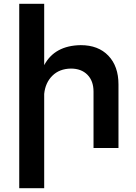

<svg xmlns="http://www.w3.org/2000/svg" viewBox="-20 -777 712 1008"><path d="M602 -334V0H471V-296Q471 -352 439 -384.5Q407 -417 352 -417Q292 -416 255 -379.5Q218 -343 212 -284V211H81V-757H212V-435Q267 -538 404 -540Q496 -540 549 -484.5Q602 -429 602 -334Z"/></svg>

Font: Montserrat arm2 Medium
Style: Regular
Weight: 500
Designer: Julieta Ulanovsky
Foundry: Julieta Ulanovsky
Version: Version 6.000